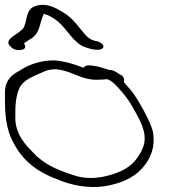

<svg xmlns="http://www.w3.org/2000/svg" viewBox="-32 -740 717 776"><path d="M-2 -228C4 -200 14 -178 25 -158C59 -95 112 -47 203 -14C250 6 318 23 389 13C480 -2 525 -36 552 -71C577 -104 595 -143 587 -202C582 -242 520 -348 499 -373C487 -386 478 -398 468 -409C472 -417 469 -428 460 -435L445 -444C432 -453 421 -458 412 -457H410C394 -462 377 -468 359 -472L339 -475C322 -478 312 -475 306 -466C276 -478 227 -494 187 -496C121 -496 75 -473 45 -453C4 -433 -13 -403 -12 -364C-12 -324 -13 -277 -2 -228ZM34 -229C31 -241 29 -255 30 -270C29 -311 32 -355 48 -387C63 -414 90 -426 126 -442C150 -452 160 -460 195 -460C262 -454 297 -413 371 -418C383 -418 392 -419 402 -420C420 -412 427 -405 440 -392C472 -357 489 -336 520 -279C558 -210 561 -172 539 -128C521 -97 504 -71 458 -49C418 -31 348 -9 278 -28C243 -39 217 -48 187 -62C157 -76 137 -91 116 -109C81 -145 46 -177 34 -229ZM5 -558C14 -547 26 -535 52 -538C73 -541 73 -552 65 -565C76 -573 90 -582 97 -586C130 -608 129 -650 144 -682C144 -683 143 -683 144 -684C145 -683 147 -683 148 -683C154 -682 167 -677 181 -668C232 -638 250 -585 297 -556C316 -546 376 -526 386 -550C388 -559 373 -571 360 -573C338 -578 331 -582 318 -594C287 -627 265 -667 220 -692C193 -708 156 -730 113 -716C67 -703 81 -650 60 -623C47 -611 41 -607 23 -595C4 -582 -3 -570 5 -558Z"/></svg>

Font: Stray Cat
Style: SuExtOpObl
Weight: 400
Version: Version 1.0